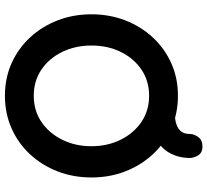

<svg xmlns="http://www.w3.org/2000/svg" viewBox="-52 -800 862 799"><g transform="rotate(90 379.5 -401.0)"><path d="M719 -350Q719 -275 694 -210Q669 -145 623.5 -95.5Q578 -46 515.5 -18Q453 10 379 10Q305 10 243 -18Q181 -46 135.5 -95.5Q90 -145 65 -210Q40 -275 40 -350Q40 -425 65 -490Q90 -555 135.5 -604.5Q181 -654 243 -682Q305 -710 379 -710Q453 -710 515.5 -682Q578 -654 623.5 -604.5Q669 -555 694 -490Q719 -425 719 -350ZM589 -350Q589 -417 562 -471.5Q535 -526 488 -558Q441 -590 379 -590Q317 -590 270 -558Q223 -526 196.5 -472Q170 -418 170 -350Q170 -283 196.5 -228.5Q223 -174 270 -142Q317 -110 379 -110Q441 -110 488 -142Q535 -174 562 -228.5Q589 -283 589 -350ZM453 -597V-697Q492 -697 515 -712Q538 -727 538 -759Q538 -777 551 -794.5Q564 -812 589 -812Q617 -812 627.5 -793.5Q638 -775 638 -759Q638 -716 619 -679Q600 -642 559.5 -619.5Q519 -597 453 -597Z"/></g></svg>

Font: Quicksand Variable Light
Style: Regular
Weight: 300
Designer: Andrew Paglinawan
Foundry: Andrew Paglinawan
Version: Version 3.004